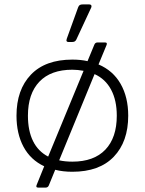

<svg xmlns="http://www.w3.org/2000/svg" viewBox="-20 -766 658 873"><path d="M282 -583 284 -591 335 -732Q338 -740 342.5 -743Q347 -746 357 -746H384Q396 -746 396 -738Q396 -733 394 -730L327 -586Q324 -580 319.5 -577.5Q315 -575 307 -575H292Q282 -575 282 -583ZM147 74 181 -10Q119 -39 87 -98.5Q55 -158 55 -240Q55 -358 120.5 -426.5Q186 -495 309 -495Q347 -495 378 -488L409 -563Q413 -573 424 -573H457Q470 -573 464 -560L428 -473Q494 -445 528.5 -384.5Q563 -324 563 -240Q563 -122 497.5 -53.5Q432 15 309 15Q266 15 231 6L202 77Q198 87 187 87H154Q141 87 147 74ZM360 -444Q333 -449 309 -449Q211 -449 159 -394.5Q107 -340 107 -240Q107 -172 130 -125Q153 -78 199 -54ZM511 -240Q511 -310 485 -358.5Q459 -407 410 -429L249 -37Q276 -31 309 -31Q407 -31 459 -85.5Q511 -140 511 -240Z"/></svg>

Font: Mitr ExtraLight
Style: Regular
Weight: 275
Designer: Thanarat Vachiruckul
Foundry: Cadson Demak Co.,Ltd.
Version: Version 1.001